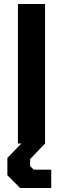

<svg xmlns="http://www.w3.org/2000/svg" viewBox="-20 -720 316 963"><path d="M70 -700H206V0H70ZM17 159V72L87 0H206L131 78V113L149 131H237V223H81Z"/></svg>

Font: Chakra Petch
Style: Bold
Weight: 700
Designer: Katatrad Aksorn Co.,Ltd.
Foundry: Cadson Demak Co.,Ltd.
Version: Version 1.000; ttfautohint (v1.6)